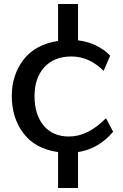

<svg xmlns="http://www.w3.org/2000/svg" viewBox="-20 -820 617 962"><path d="M548 -158 546 -159Q474 -74 371 -58V122H271V-58Q157 -74 98 -151.5Q39 -229 39 -339Q39 -444 97.5 -520.5Q156 -597 271 -615V-800H371V-618Q470 -605 532 -541L499 -465Q427 -537 338 -537Q251 -537 202 -483Q153 -429 153 -339Q153 -246 198.5 -191Q244 -136 326 -136Q421 -136 511 -228Z"/></svg>

Font: Martel Sans DemiBold
Style: Regular
Weight: 600
Designer: Dan Reynolds and Mathieu Réguer
Foundry: Dan Reynolds and Mathieu Réguer
Version: Version 1.001;PS 001.001;hotconv 1.0.70;makeotf.lib2.5.58329